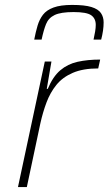

<svg xmlns="http://www.w3.org/2000/svg" viewBox="-20 -760 441 780"><path d="M53 0 162 -510H189L170 -399H174Q195 -449 225 -474.5Q255 -500 295.5 -509Q336 -518 387 -518L379 -482Q317 -482 275.5 -464Q234 -446 209 -415Q184 -384 169 -344Q154 -304 144 -259L89 0ZM119 -599Q125 -630 132.5 -655.5Q140 -681 154.5 -700Q169 -719 197.5 -729.5Q226 -740 273 -740Q324 -740 351.5 -731.5Q379 -723 390 -707Q401 -691 401 -669Q401 -653 398.5 -635.5Q396 -618 391 -599H360Q364 -617 366.5 -632Q369 -647 369 -659Q369 -685 350.5 -698Q332 -711 279 -711Q227 -711 202 -699Q177 -687 167 -662Q157 -637 149 -599Z"/></svg>

Font: Saira SemiExpanded Thin
Style: Italic
Weight: 250
Width: 6
Italic angle: -12°
Designer: Hector Gatti with collaboration of the Omnibus-Type team
Foundry: Omnibus-Type
Version: Version 1.101